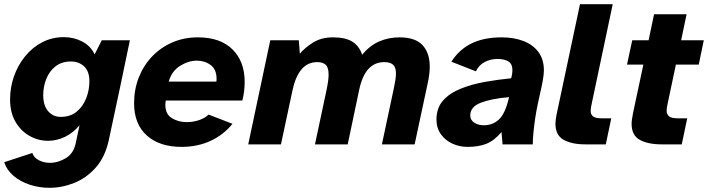

<svg xmlns="http://www.w3.org/2000/svg" viewBox="-42 -688 3374 915"><path d="M194 207Q144 207 99 192Q54 177 22 149.5Q-10 122 -22 85L112 41Q119 63 143 75.5Q167 88 196 88Q235 88 272 65.5Q309 43 319 -6L337 -91Q306 -54 267 -35.5Q228 -17 187 -17Q140 -17 98.5 -40.5Q57 -64 31.5 -108Q6 -152 6 -214Q6 -271 24.5 -324Q43 -377 77.5 -419.5Q112 -462 159 -486.5Q206 -511 262 -511Q310 -511 350 -490Q390 -469 409 -429L443 -496H577Q552 -377 527 -257Q502 -137 476 -18Q458 62 413.5 111.5Q369 161 311 184Q253 207 194 207ZM247 -131Q293 -131 323 -155.5Q353 -180 368.5 -219Q384 -258 384 -301Q384 -348 359 -371.5Q334 -395 296 -395Q253 -395 223.5 -372.5Q194 -350 179 -313Q164 -276 164 -234Q164 -185 187.5 -158Q211 -131 247 -131Z M823 12Q718 12 657.5 -42.5Q597 -97 597 -196Q597 -262 619.5 -319Q642 -376 683 -419Q724 -462 779.5 -486Q835 -510 901 -510Q1008 -510 1066 -452.5Q1124 -395 1124 -298Q1124 -277 1121.5 -255Q1119 -233 1113 -209H748Q747 -203 746.5 -198Q746 -193 746 -188Q746 -144 777 -125Q808 -106 848 -106Q878 -106 906.5 -115.5Q935 -125 952 -142L1066 -98Q1023 -45 961 -16.5Q899 12 823 12ZM762 -299H989Q990 -303 990 -306Q990 -309 990 -313Q990 -357 962 -378Q934 -399 896 -399Q856 -399 816 -374Q776 -349 762 -299Z M1141 0 1246 -496H1382L1387 -432Q1410 -460 1449.5 -485Q1489 -510 1545 -510Q1604 -510 1637 -489.5Q1670 -469 1684 -427Q1720 -471 1765 -490.5Q1810 -510 1862 -510Q1937 -510 1971.5 -473Q2006 -436 2006 -370Q2006 -352 2003.5 -332Q2001 -312 1996 -290L1934 0H1778L1834 -263Q1839 -286 1842 -305Q1845 -324 1845 -338Q1845 -367 1831.5 -379.5Q1818 -392 1789 -392Q1698 -392 1670 -261L1615 0H1459L1515 -263Q1524 -307 1524 -332Q1524 -367 1510 -379.5Q1496 -392 1470 -392Q1424 -392 1395 -357.5Q1366 -323 1352 -258L1297 0Z M2186 12Q2148 12 2114 -3.5Q2080 -19 2059 -48.5Q2038 -78 2038 -118Q2038 -174 2070 -209.5Q2102 -245 2155 -266Q2208 -287 2270.5 -298Q2333 -309 2394 -315Q2398 -330 2399 -339Q2400 -348 2400 -354Q2400 -383 2381 -395Q2362 -407 2328 -407Q2296 -407 2268 -392.5Q2240 -378 2226 -348L2109 -394Q2147 -453 2206 -481.5Q2265 -510 2349 -510Q2407 -510 2452.5 -492.5Q2498 -475 2524 -440Q2550 -405 2550 -353Q2550 -333 2544.5 -303Q2539 -273 2532 -243.5Q2525 -214 2521 -193Q2514 -161 2508.5 -124Q2503 -87 2500 -54.5Q2497 -22 2497 0H2353L2348 -59Q2314 -18 2276.5 -3Q2239 12 2186 12ZM2264 -91Q2305 -91 2334.5 -117.5Q2364 -144 2381 -213L2384 -225Q2300 -218 2249.5 -198.5Q2199 -179 2199 -138Q2199 -116 2218 -103.5Q2237 -91 2264 -91Z M2748 0Q2682 0 2643.5 -22Q2605 -44 2605 -99Q2605 -108 2606.5 -118.5Q2608 -129 2610 -140L2722 -668H2878L2780 -204Q2777 -191 2775 -179.5Q2773 -168 2773 -159Q2773 -142 2784.5 -133Q2796 -124 2828 -124H2871L2845 0Z M3111 0Q3046 0 3007 -21.5Q2968 -43 2968 -98Q2968 -116 2975 -150L3024 -380H2946L2971 -496H3049L3075 -620H3230L3204 -496H3312L3288 -380H3179L3142 -205Q3139 -192 3137 -180.5Q3135 -169 3135 -160Q3135 -143 3146.5 -133.5Q3158 -124 3190 -124H3233L3207 0Z"/></svg>

Font: Atkinson Hyperlegible
Style: Bold Italic
Weight: 700
Italic angle: -12°
Designer: Elliott Scott, Megan Eiswerth, Linus Boman, Theodore Petrosky
Foundry: Braille Institute
Version: Version 1.006; ttfautohint (v1.8.3)